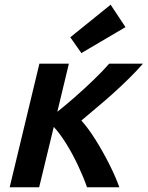

<svg xmlns="http://www.w3.org/2000/svg" viewBox="-20 -794 626 814"><path d="M21 0 147 -524H272L223 -320Q256 -346 296.5 -381.5Q337 -417 376.5 -455Q416 -493 443 -524H586Q560 -494 527 -461.5Q494 -429 459 -397.5Q424 -366 389 -337Q354 -308 325 -283Q354 -251 385 -201.5Q416 -152 443 -98.5Q470 -45 486 0H349Q334 -43 311 -92Q288 -141 261 -184.5Q234 -228 208 -256L146 0ZM325 -569 278 -636 449 -774 512 -679Z"/></svg>

Font: Ubuntu Sans Mono SemiBold
Style: Italic
Weight: 600
Italic angle: -13.5°
Monospace: yes
Designer: Dalton Maag Ltd
Foundry: Dalton Maag Ltd
Version: Version 1.006